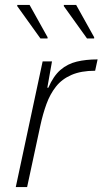

<svg xmlns="http://www.w3.org/2000/svg" viewBox="-20 -759 416 779"><path d="M44 0 153 -510H191L172 -403H176Q197 -451 225.5 -475.5Q254 -500 291.5 -509Q329 -518 376 -518L366 -472Q309 -472 270 -455Q231 -438 207 -407.5Q183 -377 168.5 -337Q154 -297 144 -251L90 0ZM144 -603 50 -734V-739H100L173 -608V-603ZM333 -603 239 -734V-739H289L362 -608V-603Z"/></svg>

Font: Saira Thin ExtraLight
Style: Italic
Weight: 250
Italic angle: -12°
Version: Version 1.101